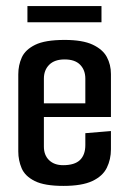

<svg xmlns="http://www.w3.org/2000/svg" viewBox="-20 -606 424 630"><path d="M188 4Q126 4 94 -12Q62 -28 51 -54Q40 -80 40 -109V-362Q40 -392 51.5 -417.5Q63 -443 95.5 -459Q128 -475 192 -475Q251 -475 284 -459.5Q317 -444 330.5 -419Q344 -394 344 -363V-261L260 -256V-348Q260 -376 243 -393.5Q226 -411 192 -411Q159 -411 141.5 -393.5Q124 -376 124 -348V-125Q124 -97 141 -80.5Q158 -64 187 -64Q225 -64 242.5 -81Q260 -98 260 -130V-169L344 -176V-116Q344 -83 330.5 -55.5Q317 -28 283 -12Q249 4 188 4ZM51 -222V-267H344V-222ZM70 -533V-586H313V-533Z"/></svg>

Font: Smooch Sans Thin SemiBold
Style: Regular
Weight: 600
Version: Version 1.010